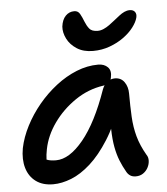

<svg xmlns="http://www.w3.org/2000/svg" viewBox="-54 -803 749 861"><g transform="rotate(-5 320.5 -372.5)"><path d="M151 10Q104 10 73.5 -12.5Q43 -35 31.5 -74Q20 -113 29 -163Q39 -212 64.5 -261.5Q90 -311 126.5 -355Q163 -399 207.5 -433.5Q252 -468 300.5 -487.5Q349 -507 398 -507Q425 -507 441 -491Q457 -475 450 -444Q448 -431 438.5 -422Q429 -413 413 -411Q344 -401 285.5 -361Q227 -321 187.5 -265.5Q148 -210 136 -149Q131 -124 130.5 -103.5Q130 -83 138 -51L97 -131Q116 -109 131.5 -102.5Q147 -96 173 -96Q233 -96 296 -172.5Q359 -249 410 -395Q418 -416 433.5 -427.5Q449 -439 467 -439Q495 -439 510 -417.5Q525 -396 525 -366Q525 -308 527.5 -261Q530 -214 541.5 -172Q553 -130 579 -85Q587 -74 586.5 -58Q586 -42 578 -27Q570 -12 556 -2.5Q542 7 523 7Q508 7 498 0.5Q488 -6 482 -17Q467 -43 456 -70.5Q445 -98 438.5 -132.5Q432 -167 431 -213.5Q430 -260 435 -323L477 -325Q444 -230 403.5 -166Q363 -102 319.5 -63Q276 -24 233 -7Q190 10 151 10ZM381 -570Q338 -570 308.5 -589Q279 -608 265 -636Q251 -664 253 -691Q257 -722 273 -738.5Q289 -755 312 -755Q329 -755 337.5 -740Q346 -725 354 -704Q361 -686 372 -672Q383 -658 410 -658Q423 -658 436.5 -664Q450 -670 462.5 -679Q475 -688 486 -697Q500 -708 512 -717.5Q524 -727 536 -732.5Q548 -738 560 -738Q576 -738 583.5 -728Q591 -718 587 -702Q582 -682 564.5 -659Q547 -636 519.5 -616Q492 -596 456.5 -583Q421 -570 381 -570Z"/></g></svg>

Font: Shantell Sans Medium
Style: Italic
Weight: 500
Italic angle: -11°
Designer: Stephen Nixon, Anya Danilova, Shantell Martin
Foundry: Arrow Type
Version: Version 1.011;[c5ecc13dd]